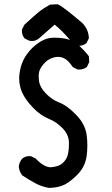

<svg xmlns="http://www.w3.org/2000/svg" viewBox="-20 -870 540 923"><path d="M121.1 -119.6Q124 -119.6 128.9 -119.1L151.4 -107.9Q191.4 -65.9 223.6 -65.9Q226.1 -65.9 228.5 -66.4Q264.2 -69.8 281.2 -85.9Q298.8 -102.1 305.2 -123.3Q311.5 -144.5 311.5 -182.6Q311.5 -220.7 282.7 -251.5Q253.4 -283.2 214.8 -298.8Q175.3 -314.5 139.2 -351.8Q103 -389.2 86.4 -425.3Q72.3 -458.5 72.3 -491.2Q72.3 -495.1 72.3 -499.5Q76.2 -569.8 117.2 -619.6Q137.2 -644.5 164.6 -663.6Q192.4 -683.1 220.7 -687.5Q231.9 -689 239.7 -689Q264.2 -689 286.1 -685.5Q328.6 -679.2 359.9 -650.9Q389.6 -623.5 407.2 -599.6L409.2 -571.8L397.9 -548.3L396.5 -547.4Q380.9 -535.6 360.4 -535.6Q357.4 -535.6 352.5 -536.1L329.6 -547.9Q318.4 -564.9 308.1 -575.2Q286.6 -596.7 258.8 -596.7Q250.5 -596.7 239.5 -594Q228.5 -591.3 217.5 -585.4Q206.5 -579.6 197.3 -570.3Q178.7 -551.3 171.4 -534.2Q166 -522 166 -502Q166 -494.1 167 -484.9Q169.9 -451.2 203.6 -417.5Q231.9 -389.6 264.2 -377.4Q302.2 -363.3 345.2 -318.8Q389.2 -273.9 396.5 -221.7Q399.9 -196.3 399.9 -170.7Q399.9 -145 396.5 -119.6Q389.2 -66.4 348.6 -26.9Q308.1 12.7 277.8 22.9Q247.6 33.2 214.8 33.2H214.4Q179.2 26.9 148.2 10Q117.2 -6.8 86.4 -27.3Q72.8 -45.9 70.3 -68.4Q72.8 -91.3 86.4 -106.9Q100.6 -119.6 121.1 -119.6ZM133.3 -672.9Q127.9 -672.9 120.6 -674.3L98.6 -685.1Q90.8 -694.3 88.1 -703.4Q85.4 -712.4 85.4 -720.7Q85.4 -724.1 85.9 -728.5L97.2 -751Q125.5 -777.3 143.3 -792.7Q161.1 -808.1 167.2 -813Q173.3 -817.9 179.7 -822.3Q186 -826.7 192.4 -831.1Q205.6 -839.4 220.7 -847.7L257.3 -849.6L259.3 -848.6Q288.6 -834.5 377.4 -757.8Q405.3 -728 407.2 -688V-686L396 -663.1Q386.7 -655.3 377.7 -652.6Q368.7 -649.9 360.4 -649.9Q356.9 -649.9 352.5 -650.4L330.1 -661.6Q300.8 -697.3 279.5 -718.5Q258.3 -739.7 242.7 -751.5L167.5 -685.5Q152.8 -672.9 133.3 -672.9Z"/></svg>

Font: Bakudai
Style: Bold
Weight: 700
Version: Version 1.48